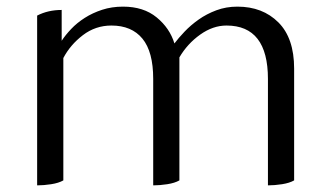

<svg xmlns="http://www.w3.org/2000/svg" viewBox="-20 -552 997 579"><path d="M442 -314Q442 -396 409.5 -435.5Q377 -475 316 -475Q268 -475 230 -446Q192 -417 171 -377V-8Q157 0 134.5 3.5Q112 7 92 7V-505Q125 -522 166 -522V-429Q177 -446 194.5 -464.5Q212 -483 235.5 -498Q259 -513 288 -522.5Q317 -532 351 -532Q413 -532 452.5 -499.5Q492 -467 506 -421Q518 -437 536.5 -456.5Q555 -476 579 -493Q603 -510 632.5 -521Q662 -532 696 -532Q772 -532 819.5 -484.5Q867 -437 867 -345V-8Q853 0 830.5 3.5Q808 7 788 7V-314Q788 -475 663 -475Q622 -475 583.5 -447.5Q545 -420 521 -379V-8Q507 0 484.5 3.5Q462 7 442 7Z"/></svg>

Font: Gotu
Style: Regular
Weight: 400
Designer: Sarang Kulkarni & Kailash Malviya
Foundry: Ek Type
Version: Version 2.320;hotconv 1.0.109;makeotfexe 2.5.65596; ttfautoh